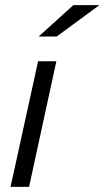

<svg xmlns="http://www.w3.org/2000/svg" viewBox="-20 -726 406 746"><path d="M21 0 128 -488H199L93 0ZM130 -584 265 -706H366L200 -584Z"/></svg>

Font: Red Hat Text VF
Style: Italic
Weight: 400
Italic angle: -12°
Designer: Pentagram, MCKL
Foundry: Pentagram, MCKL
Version: Version 1.023